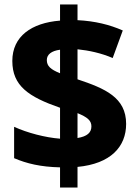

<svg xmlns="http://www.w3.org/2000/svg" viewBox="-20 -830 614 857"><path d="M248 -83V7H326V-85C474 -99 543 -175 543 -277C543 -395 449 -435 326 -476V-610C376 -605 432 -593 483 -571L528 -694C469 -720 404 -736 326 -740V-810H248V-738C121 -728 35 -668 35 -558C35 -447 107 -398 248 -349V-211C182 -216 102 -237 43 -264V-124C99 -100 161 -85 248 -83ZM248 -608V-503C206 -520 189 -535 189 -562C189 -587 210 -603 248 -608ZM326 -214V-325C370 -307 388 -292 388 -266C388 -238 369 -221 326 -214Z"/></svg>

Font: Noto Sans Tamil UI ExtraBold
Style: Regular
Weight: 800
Designer: Jelle Bosma - Monotype Design Team
Foundry: Monotype Imaging Inc.
Version: Version 2.004